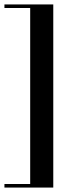

<svg xmlns="http://www.w3.org/2000/svg" viewBox="-20 -670 346 865"><path d="M0 -634V-650H220V175H0V159H116V-634Z"/></svg>

Font: Elsie Swash Caps
Style: Regular
Weight: 400
Designer: Alejandro Inler
Foundry: Alejandro Inler
Version: 1.001